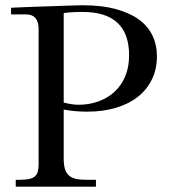

<svg xmlns="http://www.w3.org/2000/svg" viewBox="-20 -701 648 721"><path d="M464.8 -493.2Q464.8 -656.2 290 -656.2Q268.1 -656.2 249.8 -655Q231.4 -653.8 219.2 -651.9V-315.9Q236.3 -311.5 250 -309.6Q263.7 -307.6 274.4 -307.6Q315.4 -307.6 350.1 -320.3Q384.8 -333 410.4 -356.7Q436 -380.4 450.4 -414.8Q464.8 -449.2 464.8 -493.2ZM569.3 -489.7Q569.3 -441.4 550.5 -402.8Q531.7 -364.3 497.6 -337.4Q463.4 -310.5 415 -296.1Q366.7 -281.7 307.6 -281.7Q284.2 -281.7 262 -283.7Q239.7 -285.6 219.2 -289.6V-106Q219.2 -83 223.6 -67.6Q228 -52.2 237.8 -43Q247.6 -33.7 263.2 -29.8Q278.8 -25.9 301.8 -25.9H340.3V0H39.1V-25.9H55.7Q77.1 -25.9 90.6 -29.1Q104 -32.2 111.6 -39.1Q119.1 -45.9 122.1 -57.1Q125 -68.4 125 -85V-591.8Q125 -647 77.6 -647H21.5V-671.9Q31.2 -672.4 52.7 -673.3Q74.2 -674.3 101.6 -675.3Q128.9 -676.3 159.2 -677.2Q189.5 -678.2 216.3 -679.2Q243.2 -680.2 263.4 -680.7Q283.7 -681.2 291.5 -681.2Q360.8 -681.2 412.8 -667.5Q464.8 -653.8 499.8 -628.9Q534.7 -604 552 -568.6Q569.3 -533.2 569.3 -489.7Z"/></svg>

Font: HM XNiloofar
Style: Regular
Weight: 400
Designer: Hossein Movahhedian
Version: Version 2.8, 2015